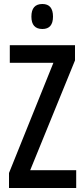

<svg xmlns="http://www.w3.org/2000/svg" viewBox="-20 -940 421 960"><path d="M361 0H25V-75L247 -626H29V-714H355V-638L131 -89H361ZM192 -920Q245 -920 245 -857Q245 -795 192 -795Q137 -795 137 -857Q137 -920 192 -920Z"/></svg>

Font: Noto Sans Khmer UI ExtraCondensed Medium
Style: Regular
Weight: 500
Width: 2
Designer: Danh Hong and the Monotype Design Team
Foundry: Monotype Imaging Inc.
Version: Version 2.002; ttfautohint (v1.8.4.7-5d5b)